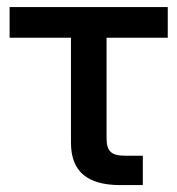

<svg xmlns="http://www.w3.org/2000/svg" viewBox="-20 -536 513 556"><path d="M328.6 0H393.6V-85H343.3C301.8 -85 288.6 -98.1 288.6 -136.2V-426.8H465.8V-515.6H7.8V-426.8H185.5V-123C185.5 -40 231.9 0 328.6 0Z"/></svg>

Font: Inteeer Medium
Style: Regular
Weight: 500
Designer: Rasmus Andersson
Foundry: rsms
Version: Version 4.001;Glyphs 3.4 (3402)